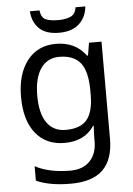

<svg xmlns="http://www.w3.org/2000/svg" viewBox="-63 -787 741 1073"><g transform="rotate(-5 307.5 -250.0)"><path d="M275 -546Q328 -546 370.5 -526Q413 -506 443 -465H448L460 -536H530V9Q530 124 471.5 182Q413 240 290 240Q172 240 97 206V125Q176 167 295 167Q364 167 403.5 126.5Q443 86 443 16V-5Q443 -17 444 -39.5Q445 -62 446 -71H442Q388 10 276 10Q172 10 113.5 -63Q55 -136 55 -267Q55 -395 113.5 -470.5Q172 -546 275 -546ZM287 -472Q220 -472 183 -418.5Q146 -365 146 -266Q146 -167 182.5 -114.5Q219 -62 289 -62Q370 -62 407 -105.5Q444 -149 444 -246V-267Q444 -377 406 -424.5Q368 -472 287 -472ZM457 -740Q452 -680 411.5 -643Q371 -606 299 -606Q225 -606 187.5 -642.5Q150 -679 146 -740H200Q205 -699 230 -688Q255 -677 301 -677Q340 -677 368.5 -689Q397 -701 402 -740Z"/></g></svg>

Font: Noto IKEA Simplified Chinese
Style: Regular
Weight: 400
Designer: Monotype Design Team
Foundry: Monotype Imaging Inc.
Version: Version 1.100